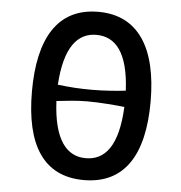

<svg xmlns="http://www.w3.org/2000/svg" viewBox="-52 -760 774 822"><g transform="rotate(5 335.0 -349.5)"><path d="M484 -315C476 -145 420 -82 338 -82C257 -82 200 -147 192 -315C238 -320 278 -325 325 -325C379 -325 449 -319 484 -315ZM339 -376C284 -376 243 -379 192 -385C202 -547 257 -612 338 -612C420 -612 476 -549 484 -385C452 -381 394 -376 339 -376ZM84 -347C84 -118 164 12 338 12C513 12 594 -119 594 -347C594 -576 511 -711 338 -711C162 -711 84 -574 84 -347Z"/></g></svg>

Font: Mint Spirit
Style: Bold
Weight: 700
Designer: HARENDAL Hirwen
Foundry: Arkandis Digital Foundry.
Version: Version 1.004;FFEdit